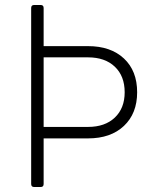

<svg xmlns="http://www.w3.org/2000/svg" viewBox="-20 -750 640 770"><path d="M117 0Q105 0 105 -12V-718Q105 -730 117 -730H143Q155 -730 155 -718V-565H333Q424 -565 477 -515.5Q530 -466 530 -380Q530 -295 477 -245Q424 -195 333 -195H155V-12Q155 0 143 0ZM155 -241H333Q401 -241 440.5 -278.5Q480 -316 480 -380Q480 -445 440.5 -482.5Q401 -520 333 -520H155Z"/></svg>

Font: Pitagon Sans Mono Thin
Style: Regular
Weight: 100
Monospace: yes
Designer: Travis Tran
Foundry: Pitagon
Version: Version 1.001; ttfautohint (v1.8.4.7-5d5b);gftools[0.9.26]